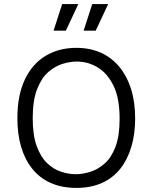

<svg xmlns="http://www.w3.org/2000/svg" viewBox="-20 -906 745 939"><path d="M354 13Q282 13 227.5 -11.5Q173 -36 137 -81.5Q101 -127 83 -189Q65 -251 65 -327Q65 -441 102 -518Q139 -595 204 -633.5Q269 -672 353 -672Q419 -672 471.5 -649Q524 -626 562 -581Q600 -536 620.5 -472Q641 -408 641 -326Q641 -251 622.5 -188.5Q604 -126 568.5 -81Q533 -36 479 -11.5Q425 13 354 13ZM351 -54Q384 -54 421 -65.5Q458 -77 491 -105.5Q524 -134 544.5 -187.5Q565 -241 565 -325Q565 -426 535 -487Q505 -548 457.5 -576.5Q410 -605 355 -605Q324 -605 287 -594Q250 -583 216.5 -554Q183 -525 161.5 -470Q140 -415 140 -327Q140 -246 159 -193Q178 -140 209 -109.5Q240 -79 277.5 -66.5Q315 -54 351 -54ZM302 -756H242L284 -886H363ZM448 -756H389L431 -886H509Z"/></svg>

Font: Bricolage Grotesque Light
Style: Regular
Weight: 300
Designer: Mathieu Triay
Foundry: Atelier Triay
Version: Version 1.000;gftools[0.9.30]